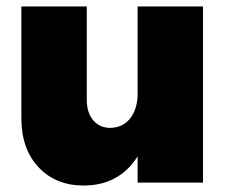

<svg xmlns="http://www.w3.org/2000/svg" viewBox="-20 -564 708 593"><path d="M607 -544V0H405V-81Q348 9 238 9Q152 9 99 -47.5Q46 -104 46 -199V-544H248V-256Q248 -216 268 -192.5Q288 -169 321 -169Q360 -170 382.5 -199Q405 -228 405 -275V-544Z"/></svg>

Font: Montserrat Extra Bold
Style: Regular
Weight: 800
Designer: Julieta Ulanovsky
Foundry: Julieta Ulanovsky
Version: Version 3.001;PS 003.001;hotconv 1.0.70;makeotf.lib2.5.58329